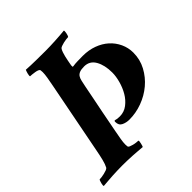

<svg xmlns="http://www.w3.org/2000/svg" viewBox="-194 -799 934 934"><g transform="rotate(-45 273.5 -332.0)"><path d="M255 -661Q284 -661 321.5 -663Q359 -665 387 -668Q389 -667 388.5 -661.5Q388 -656 387 -650Q386 -644 384 -638.5Q382 -633 380 -631Q376 -631 366.5 -630Q357 -629 347 -626.5Q337 -624 328.5 -621Q320 -618 317 -613Q309 -599 303.5 -575.5Q298 -552 293 -523Q293 -512 294 -512.5Q295 -513 300 -513Q311 -515 330 -515.5Q349 -516 366 -516Q406 -516 440 -503.5Q474 -491 498.5 -469Q523 -447 537 -417Q551 -387 551 -353Q551 -306 529.5 -266Q508 -226 473.5 -197Q439 -168 395.5 -152Q352 -136 307 -136Q286 -136 268 -144.5Q250 -153 250 -177Q250 -184 255 -184Q262 -182 268 -181Q274 -180 285 -180Q315 -180 338.5 -198Q362 -216 377.5 -242.5Q393 -269 401.5 -300Q410 -331 410 -357Q410 -408 391 -441.5Q372 -475 334 -475Q314 -475 302.5 -470.5Q291 -466 285 -457Q279 -448 276 -434Q273 -420 269 -401Q265 -382 257 -340Q249 -298 240 -255Q230 -204 219 -146Q214 -120 210.5 -99.5Q207 -79 207 -64Q207 -55 208 -51Q209 -46 216 -43Q223 -40 232.5 -37.5Q242 -35 251.5 -34Q261 -33 265 -33Q267 -32 266.5 -26.5Q266 -21 264.5 -15Q263 -9 261.5 -3.5Q260 2 258 4Q245 3 228 1.5Q211 0 193 -1Q175 -2 157.5 -2.5Q140 -3 125 -3Q110 -3 92.5 -2.5Q75 -2 57 -1Q39 0 22 1.5Q5 3 -9 4Q-11 3 -10.5 -2.5Q-10 -8 -8.5 -14Q-7 -20 -5 -25.5Q-3 -31 -1 -33Q4 -33 13 -34Q22 -35 32 -37.5Q42 -40 50.5 -43Q59 -46 62 -51Q70 -66 76 -90Q82 -114 88 -146L160 -516Q165 -542 168.5 -562.5Q172 -583 172 -598Q172 -607 171 -611Q170 -616 163 -619Q156 -622 146.5 -623.5Q137 -625 128 -626Q119 -627 114 -627Q113 -629 113.5 -634Q114 -639 115.5 -645Q117 -651 119 -656.5Q121 -662 122 -664Q153 -662 189.5 -661.5Q226 -661 255 -661Z"/></g></svg>

Font: Vermiglione
Style: Bold Italic
Weight: 700
Italic angle: -11°
Version: Version 1.000